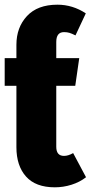

<svg xmlns="http://www.w3.org/2000/svg" viewBox="-22 -781 387 819"><path d="M345 -25Q318 -4 283 7Q248 18 212 18Q130 18 89 -28Q48 -74 48 -153V-415H-2V-533H48V-590Q48 -664 93 -712.5Q138 -761 223 -761Q288 -761 344 -724L300 -630Q284 -638 274 -641Q264 -644 251 -644Q218 -644 218 -602V-533H316L299 -415H218V-155Q218 -116 251 -116Q269 -116 290 -128Z"/></svg>

Font: Fira Sans Compressed ExtraBold
Style: Regular
Weight: 800
Width: 1
Designer: bBox Type GmbH & Carrois Corporate GbR & Edenspiekermann AG
Foundry: bBox Type GmbH & Carrois Corporate GbR & Edenspiekermann AG
Version: Version 4.301